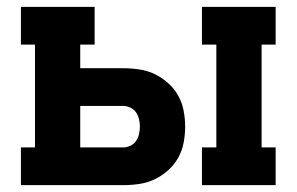

<svg xmlns="http://www.w3.org/2000/svg" viewBox="-20 -540 865 560"><path d="M569 0V-110H611V-410H569V-520H784V-410H743V-110H784V0ZM41 0V-110H82V-410H41V-520H256V-410H214V-341H339Q363 -341 386.5 -337.5Q410 -334 431 -324Q452 -314 470 -298Q488 -282 499.5 -261.5Q511 -241 515.5 -217.5Q520 -194 520 -171Q520 -147 515.5 -123.5Q511 -100 499.5 -79.5Q488 -59 470 -43Q452 -27 431 -17Q410 -7 386.5 -3.5Q363 0 339 0ZM339 -110Q350 -110 360.5 -115Q371 -120 377 -129Q383 -138 385.5 -149Q388 -160 388 -171Q388 -181 385.5 -192Q383 -203 377 -212Q371 -221 360.5 -226Q350 -231 339 -231H214V-110Z"/></svg>

Font: Iosevka Etoile Extrabold
Style: Regular
Weight: 800
Designer: Belleve Invis
Foundry: Belleve Invis
Version: Version 22.1.2; ttfautohint (v1.8.4)